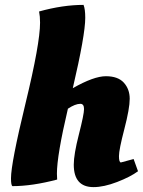

<svg xmlns="http://www.w3.org/2000/svg" viewBox="-20 -754 585 786"><path d="M329 -681Q329 -611 278 -393Q364 -442 413.5 -442Q463 -442 487 -415.5Q511 -389 511 -349.5Q511 -310 489 -225.5Q467 -141 467 -115Q467 -89 475 -89L527 -103L545 -53Q514 -30 459.5 -9Q405 12 363 12Q282 12 282 -80Q282 -122 303 -204Q324 -286 324 -307.5Q324 -329 309 -329Q288 -329 258 -309Q213 -118 213 -43L214 -19Q112 8 31 8Q25 5 25 -24Q25 -86 84.5 -331Q144 -576 144 -661Q144 -687 140 -707Q237 -734 322 -734Q329 -717 329 -681Z"/></svg>

Font: Oleo Script
Style: Bold
Weight: 700
Designer: Soytutype
Foundry: Soytutype
Version: Version 1.002